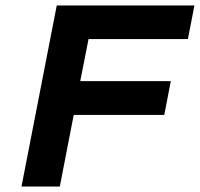

<svg xmlns="http://www.w3.org/2000/svg" viewBox="-20 -682 731 702"><path d="M187.5 -662.1H690.9L667 -539.1H303.7L273.4 -385.3H604.5L580.6 -261.7H249.5L198.7 0H58.6Z"/></svg>

Font: PT Astra Sans
Style: Bold Italic
Weight: 700
Italic angle: -16°
Designer: A.Korolkova, I. Chaeva
Foundry: ParaType Ltd
Version: Version 1.002W